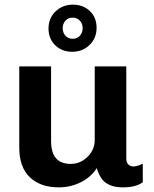

<svg xmlns="http://www.w3.org/2000/svg" viewBox="-20 -797 664 827"><path d="M233 10Q154 10 108.5 -33.5Q63 -77 63 -161V-511H200V-191Q200 -139 221.5 -115Q243 -91 285 -91Q313 -91 336 -105Q359 -119 373.5 -142Q388 -165 388 -193V-511H524V-115Q524 -96 533.5 -88Q543 -80 554 -80Q564 -80 574.5 -83.5Q585 -87 595 -92V-12Q582 -2 560.5 4Q539 10 509 10Q474 10 450.5 -1Q427 -12 415 -31.5Q403 -51 397 -73Q372 -34 328 -12Q284 10 233 10ZM291 -574Q247 -574 218 -602Q189 -630 189 -674Q189 -719 219.5 -748Q250 -777 294 -777Q338 -777 367 -749.5Q396 -722 396 -677Q396 -633 366 -603.5Q336 -574 291 -574ZM293 -630Q313 -630 324.5 -643.5Q336 -657 336 -675Q336 -695 324 -708Q312 -721 293 -721Q273 -721 261.5 -707.5Q250 -694 250 -676Q250 -656 262 -643Q274 -630 293 -630Z"/></svg>

Font: Chivo SemiBold
Style: Regular
Weight: 600
Designer: Hector Gatti
Foundry: Omnibus-Type
Version: Version 2.002